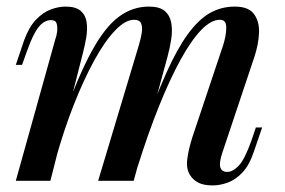

<svg xmlns="http://www.w3.org/2000/svg" viewBox="-20 -549 865 583"><path d="M133 0H28L148 -430Q152 -440 153.5 -453.5Q155 -467 152 -477.5Q149 -488 135 -488Q114 -488 97 -466.5Q80 -445 62 -394L47 -352H28L53 -426Q68 -467 89 -489Q110 -511 133.5 -520Q157 -529 179 -529Q210 -529 225 -516Q240 -503 243 -481.5Q246 -460 242 -436Q238 -412 232 -389ZM402 -413Q408 -433 410.5 -450Q413 -467 408.5 -478Q404 -489 387 -489Q361 -489 330 -457Q299 -425 267 -367Q235 -309 204.5 -232Q174 -155 149 -65L173 -195Q218 -319 258 -392.5Q298 -466 340 -497.5Q382 -529 432 -529Q465 -529 480.5 -515.5Q496 -502 500 -479.5Q504 -457 500 -430.5Q496 -404 489 -378L386 0H278ZM658 -413Q667 -442 667 -465.5Q667 -489 648 -489Q621 -489 591 -458Q561 -427 528.5 -368Q496 -309 463 -227Q430 -145 398 -43L414 -147Q452 -254 485 -327.5Q518 -401 550.5 -445.5Q583 -490 617.5 -509.5Q652 -529 693 -529Q735 -529 751.5 -506Q768 -483 766.5 -449Q765 -415 753 -378L655 -85Q645 -55 649 -41Q653 -27 670 -27Q687 -27 705 -46Q723 -65 743 -121L757 -162H776L751 -89Q737 -47 716 -25Q695 -3 671.5 5.5Q648 14 626 14Q599 14 583 6Q567 -2 558 -16Q545 -35 548.5 -64.5Q552 -94 564 -132Z"/></svg>

Font: Playfair Display Medium
Style: Italic
Weight: 500
Italic angle: -14°
Designer: Claus Eggers Sørensen
Foundry: Claus Eggers Sørensen
Version: Version 1.203